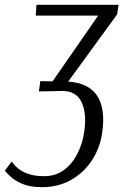

<svg xmlns="http://www.w3.org/2000/svg" viewBox="-46 -520 514 800"><path d="M238 -180H239Q408 -168 380 32Q371 96 337 148Q303 200 249.5 230Q196 260 127 260Q80 260 48 246.5Q16 233 -2 216Q-20 199 -26 191L3 153Q3 153 9.5 162Q16 171 31.5 183.5Q47 196 73 205Q99 214 138 214Q185 214 219.5 189Q254 164 276 121.5Q298 79 305 29Q316 -46 294.5 -93Q273 -140 216 -141L116 -139L122 -182L173 -181L363 -455H103L106 -500H448L442 -460Z"/></svg>

Font: Arsenal SC
Style: Italic
Weight: 400
Italic angle: -9.10001°
Designer: Andrij Shevchenko
Foundry: Stairsfor
Version: Version 2.001; ttfautohint (v1.8.4.7-5d5b)